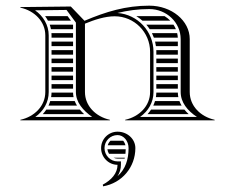

<svg xmlns="http://www.w3.org/2000/svg" viewBox="-20 -425 820 678"><path d="M395 135H420L420.8 132H381.1C385.4 133.9 390.1 135 395 135ZM364.9 118H423C423.5 112.8 423.9 107.5 424 102H359.2C359.9 107.8 361.9 113.3 364.9 118ZM370.1 72C365.6 76.3 362.2 81.8 360.4 88H422.9C421.4 81.7 418.6 76.2 414.9 72ZM395 157C395 187 373 211 343 227L344 233C410.6 221.6 458 165.4 458 98C458 66 429.8 40 395 40C363 40 337 66 337 98C337 130 363 157 395 157ZM395 145C369.9 145 349 123.6 349 98C349 72.6 369.6 52 395 52C416.5 52 434 72.6 434 98C434 137.5 423.3 172.4 394.9 197.3C402.7 185 407 171.8 407 157V145ZM561.2 -368H461.3C469 -363.3 476.2 -357.9 482.9 -352H581.3C575.4 -358.1 568.6 -363.5 561.2 -368ZM592.5 -338H496.6C501 -332.9 504.9 -327.6 508.6 -322H601.1C598.7 -327.6 595.9 -333 592.5 -338ZM605.6 -308H516.6C519.1 -302.8 521.4 -297.5 523.4 -292H607.9C607.6 -297.5 606.8 -302.8 605.6 -308ZM608 -202V-218H532V-202ZM608 -188H532V-172H608ZM608 -158H532V-142H608ZM608 -128H532V-112H608ZM608 -278H527.6C528.9 -272.8 529.9 -267.4 530.7 -262H608ZM608 -248H531.9C532 -246 532 -244 532 -242V-232H608ZM609.7 -82C608.7 -87.2 608.1 -92.5 608 -98H532C531.9 -92.6 531.4 -87.2 530.5 -82ZM613.7 -68H527.3C525.7 -62.5 523.6 -57.1 521.2 -52H621.3C618.3 -57.1 615.7 -62.5 613.7 -68ZM631.1 -38H513.5C509.7 -32.3 505.6 -26.9 501.1 -22H646.2C640.7 -27.1 635.6 -32.4 631.1 -38ZM238 -202V-218H162V-202ZM238 -188H162V-172H238ZM238 -158H162V-142H238ZM238 -128H162V-112H238ZM238 -338H155.5C157.4 -332.8 158.8 -327.5 159.9 -322H238ZM238 -308H161.7C161.9 -305.4 162 -302.7 162 -300V-292H238ZM238 -278H162V-262H238ZM238 -248H162V-232H238ZM239.8 -82C238.7 -87.1 238.1 -92.5 238 -98H162C161.9 -92.6 161.4 -87.2 160.5 -82ZM243.9 -68H157.3C155.7 -62.5 153.6 -57.1 151.2 -52H251.9C248.7 -57.1 246 -62.5 243.9 -68ZM261.9 -38H143.5C139.7 -32.3 135.6 -26.9 131 -22H277.1C271.6 -27.2 266.5 -32.5 261.9 -38ZM139.2 -368C143 -362.9 146.4 -357.5 149.3 -352H230.5C226.6 -357.3 222.7 -362.7 218.7 -368ZM140 -100C140 -51 102 -13 52 -2V0H368V-2C318 -13 280 -51 280 -100V-341.4C313 -355.1 350.7 -367.5 385.1 -367.5C454 -367.5 510 -311.3 510 -242V-100C510 -51 472 -13 422 -2V0H738V-2C688 -13 650 -51 650 -100V-287C650 -352.1 585.9 -405 507 -405C424.4 -405 354.8 -384 278.4 -351.6L230 -402L52 -400V-398C102 -387 140 -349 140 -300ZM248 -345.2V-100C248 -63.9 272.7 -35.3 305.5 -12H104.5C133.6 -32.7 152 -63.3 152 -100V-300C152 -337.4 132 -368.7 103.7 -388.6L214.9 -389.9ZM394.8 -379.2C430.8 -388 467.6 -393 507 -393C568.3 -393 618 -345.5 618 -287V-100C618 -63.4 642 -34.1 675.5 -12H474.5C503.6 -32.7 522 -63.3 522 -100V-242C522 -314.5 465.9 -374 394.8 -379.2Z"/></svg>

Font: SortefaxS02
Style: Medium
Weight: 500
Designer: gluk
Foundry: gluk
Version: Version 0.261